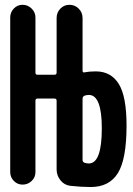

<svg xmlns="http://www.w3.org/2000/svg" viewBox="-20 -750 540 780"><path d="M315.4 -348.6V-100.6Q315.4 -91.8 323.2 -88.9Q332 -85.9 340.8 -85.9Q393.6 -85.9 393.6 -228.5Q393.6 -363.3 341.8 -364.3Q332 -364.3 323.2 -361.3Q315.4 -357.4 315.4 -348.6ZM21.5 -50.8V-678.7Q21.5 -700.2 36.1 -715.3Q50.8 -730.5 71.8 -730.5Q92.8 -730.5 108.4 -715.3Q124 -700.2 124 -678.7V-455.1Q124 -446.3 131.8 -446.3H201.2Q210 -446.3 210 -455.1V-676.8Q210 -699.2 225.1 -714.8Q240.2 -730.5 262.2 -730.5Q284.2 -730.5 299.8 -714.8Q315.4 -699.2 315.4 -676.8V-462.9Q315.4 -454.1 323.2 -456.1Q342.8 -460 369.1 -460Q430.7 -460 462.4 -409.2Q494.1 -358.4 494.1 -240.2Q494.1 -103.5 459 -46.9Q423.8 9.8 348.6 9.8Q310.5 9.8 265.6 4.9Q241.2 2 225.6 -17.6Q210 -37.1 210 -61.5V-340.8Q210 -349.6 201.2 -349.6H131.8Q124 -349.6 124 -340.8V-50.8Q124 -29.3 108.4 -14.6Q92.8 0 71.8 0Q50.8 0 36.1 -15.1Q21.5 -30.3 21.5 -50.8Z"/></svg>

Font: Rounded Mgen+ 1m medium
Style: Regular
Weight: 500
Designer: [Source Han Sans]
Ryoko NISHIZUKA  (kana & ideographs); Paul D. Hunt (Latin, Greek & Cyrillic); Wenlong ZHANG  (bopomofo
Version: Version 1.059.20150602